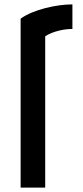

<svg xmlns="http://www.w3.org/2000/svg" viewBox="-20 -735 380 875"><path d="M74 -650V120H186V-570C223 -593 272 -603 310 -603V-715C239 -715 132 -692 74 -650Z"/></svg>

Font: KT Kiyosuna Sans Bold
Style: Regular
Weight: 700
Designer: [Zen Kaku Gothic] Yoshimichi Ohira
Version: Version 1.010;Glyphs 3.1.2 (3151)